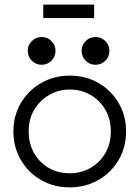

<svg xmlns="http://www.w3.org/2000/svg" viewBox="-20 -804 598 830"><path d="M281 6Q213 6 158 -25.5Q103 -57 70.5 -112Q38 -167 38 -236Q38 -304 70 -358.5Q102 -413 157.5 -445Q213 -477 281 -477Q351 -477 406 -445Q461 -413 493 -358.5Q525 -304 525 -236Q525 -167 492.5 -112Q460 -57 404.5 -25.5Q349 6 281 6ZM281 -55Q331 -55 371 -78Q411 -101 435 -141.5Q459 -182 459 -236Q459 -290 434.5 -331Q410 -372 370 -394.5Q330 -417 281 -417Q235 -417 194.5 -394.5Q154 -372 129 -331.5Q104 -291 104 -236Q104 -184 127 -143Q150 -102 190 -78.5Q230 -55 281 -55ZM393 -524Q368 -524 350.5 -541.5Q333 -559 333 -585Q333 -609 350.5 -626.5Q368 -644 393 -644Q418 -644 435.5 -626.5Q453 -609 453 -585Q453 -559 435.5 -541.5Q418 -524 393 -524ZM160 -524Q135 -524 117.5 -541.5Q100 -559 100 -585Q100 -609 117.5 -626.5Q135 -644 160 -644Q185 -644 202.5 -626.5Q220 -609 220 -585Q220 -559 202.5 -541.5Q185 -524 160 -524ZM167 -726V-784H387V-726Z"/></svg>

Font: Lil Grotesk
Style: Regular
Weight: 400
Designer: Bastien Sozeau
Foundry: NBR — Bastien Sozeau
Version: Version 4.002; ttfautohint (v1.8.4.7-5d5b)